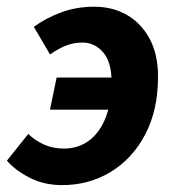

<svg xmlns="http://www.w3.org/2000/svg" viewBox="-29 -526 511 558"><path d="M151.6 12Q98.9 12 57 -9.6Q15.1 -31.1 -8.9 -59.1L53.2 -136.8Q71.2 -118.6 97.8 -106.4Q124.4 -94.2 156.7 -94.2Q198.1 -94.2 229.3 -117.1Q260.5 -140 277.8 -183.5Q295.2 -226.9 295.2 -288.9Q295.2 -345.8 270.6 -374.1Q245.9 -402.3 211.1 -402.3Q186.6 -402.3 164.9 -394.3Q143.2 -386.2 116.3 -367.9L69.3 -448Q104.4 -473.6 148.7 -490Q192.9 -506.5 245.5 -506.5Q298.3 -506.5 340 -482.5Q381.6 -458.5 406 -413.1Q430.3 -367.8 430.3 -303.1Q430.3 -206.6 393.3 -135.8Q356.2 -65 293 -26.5Q229.8 12 151.6 12ZM116.2 -207.3 135.6 -300.7H379L360.8 -207.3Z"/></svg>

Font: Source Sans 3 VF
Style: Italic
Weight: 200
Italic angle: -11°
Designer: Paul D. Hunt
Foundry: Adobe Systems Incorporated
Version: Version 3.042;hotconv 1.0.118;makeotfexe 2.5.65603